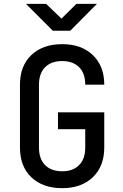

<svg xmlns="http://www.w3.org/2000/svg" viewBox="-20 -970 640 1000"><path d="M304 10Q203 10 143.5 -46.5Q84 -103 84 -202V-529Q84 -627 143.5 -683.5Q203 -740 304 -740Q404 -740 463.5 -683Q523 -626 523 -529H424Q424 -588 392 -620Q360 -652 304 -652Q247 -652 215 -620Q183 -588 183 -529V-202Q183 -142 215 -110Q247 -78 304 -78Q360 -78 392 -110Q424 -142 424 -202V-297H282V-385H523V-202Q523 -104 463.5 -47Q404 10 304 10ZM255 -810 115 -950H220L300 -873L378 -950H485L346 -810Z"/></svg>

Font: JetBrains Mono NL Medium
Style: Regular
Weight: 500
Monospace: yes
Designer: Philipp Nurullin, Konstantin Bulenkov
Foundry: JetBrains
Version: Version 2.305; ttfautohint (v1.8.4.7-5d5b)